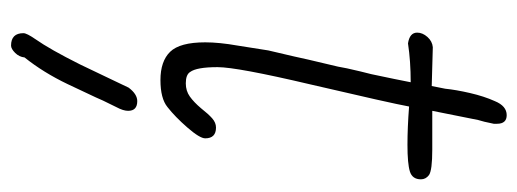

<svg xmlns="http://www.w3.org/2000/svg" viewBox="-322 -356 959 356"><g transform="rotate(90 158.0 -178.5)"><path d="M59 -79Q59 -105 65 -139L74 -196L85 -243L91 -270L104 -325Q106 -338 113 -367L118 -387L127 -430L133 -460Q94 -460 61 -455Q41 -458 41 -472Q41 -482 49 -491Q57 -500 68 -501L140 -499Q140 -499 145 -524Q147 -544 153 -570Q159 -596 168 -616Q177 -638 194 -638Q210 -638 210 -620V-614Q206 -594 203 -585L186 -500H258Q296 -500 305 -494Q313 -488 313 -479Q313 -463 298.5 -458.5Q284 -454 249 -454Q217 -454 178 -457Q172 -424 137 -274Q105 -138 105 -102Q105 -63 114 -51Q119 -43 135 -43Q149 -43 159.5 -50.5Q170 -58 181 -71Q192 -85 200 -92Q208 -99 217 -99Q237 -99 237 -79Q237 -69 217 -46Q197 -23 179 -9Q163 4 129 4Q94 4 76.5 -14Q59 -32 59 -79ZM42 258Q42 252 53 236Q72 209 100 153L122 107L143 63Q155 47 168 47Q186 47 186 64Q186 73 179 86Q164 116 161 124Q158 131 136.5 176Q115 221 87 256Q86 266 78.5 273.5Q71 281 65 281Q42 281 42 258Z"/></g></svg>

Font: Bad Script
Style: Regular
Weight: 400
Italic angle: -10°
Designer: Roman Shchyukin (Gaslight Type Foundry), Cyreal (Charset Expansion)
Foundry: Gaslight
Version: Version 2.000